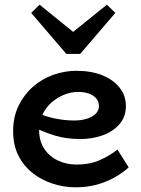

<svg xmlns="http://www.w3.org/2000/svg" viewBox="-20 -785 603 819"><path d="M302 14Q253 14 205 -1.5Q157 -17 119 -47Q81 -77 58.5 -121.5Q36 -166 36 -225Q36 -286 59 -333.5Q82 -381 120 -414.5Q158 -448 206.5 -465.5Q255 -483 306 -483Q368 -483 415 -464.5Q462 -446 489.5 -412Q517 -378 517 -333Q517 -286 489 -254.5Q461 -223 417 -207.5Q373 -192 323 -192Q262 -192 215 -206.5Q168 -221 122 -243V-310Q175 -287 217 -279Q259 -271 296 -271Q327 -271 350.5 -278.5Q374 -286 388 -299.5Q402 -313 402 -333Q402 -360 377.5 -376.5Q353 -393 314 -393Q283 -393 253.5 -381Q224 -369 200 -348Q176 -327 161.5 -297Q147 -267 147 -229Q147 -183 169 -150Q191 -117 227.5 -100Q264 -83 307 -83Q362 -83 404.5 -101.5Q447 -120 481 -147L529 -71Q501 -46 466.5 -27Q432 -8 391.5 3Q351 14 302 14ZM436 -765 472 -730 322 -555H263L113 -730L149 -765L292 -649Z"/></svg>

Font: BioRhyme SemiBold
Style: Regular
Weight: 600
Designer: Aoife Mooney
Foundry: Aoife Mooney Type
Version: Version 1.600;gftools[0.9.33]